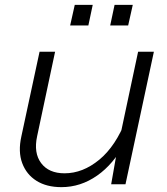

<svg xmlns="http://www.w3.org/2000/svg" viewBox="-20 -759 690 791"><path d="M207 -546 133 -198Q118 -129 149.5 -87Q181 -45 246 -45Q321 -45 389 -101Q457 -157 500 -268L493 -169Q448 -83 380 -35.5Q312 12 233 12Q172 12 130.5 -14Q89 -40 71.5 -87Q54 -134 68 -197L143 -546ZM614 -546 497 0H438L463 -142L549 -546ZM434 -654 452 -739H527L508 -654ZM269 -654 288 -739H362L344 -654Z"/></svg>

Font: Azeret Mono ExtraLight
Style: Italic
Weight: 250
Italic angle: -12°
Designer: Martin Vácha
Foundry: Displaay
Version: Version 1.002